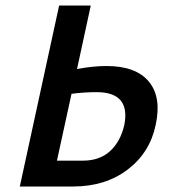

<svg xmlns="http://www.w3.org/2000/svg" viewBox="-20 -678 632 698"><path d="M367 -438Q474 -438 521 -381.5Q568 -325 546 -224Q525 -123 444 -61.5Q363 0 246 0H52L195 -658H310L260 -427Q318 -438 367 -438ZM432 -224Q455 -343 331 -343Q286 -343 240 -337L187 -94H282Q342 -94 380 -128.5Q418 -163 432 -224Z"/></svg>

Font: EauTest
Style: Bold Italic
Weight: 700
Italic angle: -12°
Designer: Christian Thalmann (Catharsis Fonts)
Version: Version 0.001;PS 000.001;hotconv 1.0.88;makeotf.lib2.5.64775